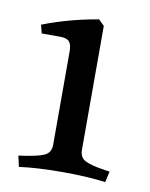

<svg xmlns="http://www.w3.org/2000/svg" viewBox="-60 -486 422 539"><g transform="rotate(10 151.5 -216.5)"><path d="M196 -71Q196 -48 214 -40Q230 -32 270 -26L283 -24L276 7Q224 0 153 0Q82 0 30 7L23 -24Q76 -31 95 -39.5Q114 -48 114 -71V-337Q114 -357 106.5 -365Q99 -373 80 -373H28L22 -397Q97 -426 180 -440L196 -424Z"/></g></svg>

Font: Buenard
Style: Regular
Weight: 400
Designer: Gustavo Ibarra
Foundry: FontFuror
Version: Version 1.001 2011